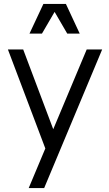

<svg xmlns="http://www.w3.org/2000/svg" viewBox="-20 -750 552 970"><path d="M125 200.2 209 0 20 -500H97.2L249 -97.2L418 -500H496.1L203.1 200.2ZM128.9 -580.1 199.2 -730H313L382.8 -580.1H319.8L255.9 -689.9L191.9 -580.1Z"/></svg>

Font: Uncut Sans
Style: Regular
Weight: 400
Designer: Kasper Nordkvist
Foundry: UNCUT.wtf
Version: Version 1.304;Glyphs 3.2 (3246)